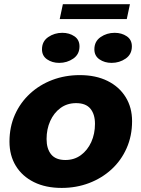

<svg xmlns="http://www.w3.org/2000/svg" viewBox="-20 -910 694 942"><path d="M282.5 12Q204 12 146.5 -16.5Q89 -45 57.8 -96Q26.5 -147 26.5 -215Q26.5 -287 53 -346.8Q79.5 -406.5 126.8 -450.2Q174 -494 236.8 -517.8Q299.5 -541.5 371.5 -541.5Q450 -541.5 507.5 -513Q565 -484.5 596.5 -433.5Q628 -382.5 628 -315.5Q628 -243 601.2 -182.8Q574.5 -122.5 527 -79Q479.5 -35.5 417 -11.8Q354.5 12 282.5 12ZM301 -125Q344.5 -125 377 -149Q409.5 -173 427.8 -213.2Q446 -253.5 446 -302.5Q446 -349.5 423.5 -376.8Q401 -404 353.5 -404Q309.5 -404 277 -380.2Q244.5 -356.5 226.5 -316.5Q208.5 -276.5 208.5 -228Q208.5 -180 231 -152.5Q253.5 -125 301 -125ZM270.5 -601.5Q236 -601.5 211 -618.8Q186 -636 186 -668Q186 -707 216.5 -728Q247 -749 285.5 -749Q320 -749 345 -732Q370 -715 370 -682.5Q370 -643.5 339.5 -622.5Q309 -601.5 270.5 -601.5ZM527.5 -601.5Q493 -601.5 468 -618.8Q443 -636 443 -668Q443 -707 473.5 -728Q504 -749 542.5 -749Q577 -749 602 -732Q627 -715 627 -682.5Q627 -643.5 596.5 -622.5Q566 -601.5 527.5 -601.5ZM273 -816.5 288.5 -889.5H617.5L602 -816.5Z"/></svg>

Font: Epilogue ExtraBold
Style: Italic
Weight: 800
Italic angle: -12°
Designer: Tyler Finck
Foundry: Etcetera Type Co
Version: Version 2.111; ttfautohint (v1.8.3)